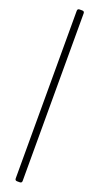

<svg xmlns="http://www.w3.org/2000/svg" viewBox="-176 -729 493 951"><g transform="rotate(20 70.0 -254.0)"><path d="M51.8 187.5V-695.8Q51.8 -707 63 -707H77.1Q88.4 -707 88.4 -695.8V187.5Q88.4 198.7 77.1 198.7H63Q51.8 198.7 51.8 187.5Z"/></g></svg>

Font: UnifrakturMaguntia18
Style: Book
Weight: 400
Designer: j. 'mach' wust, Gerrit Ansmann, Georg Duffner, based on a font by Peter Wiegel, original typeface by Carl Albert Fahrenw
Version: Version 2017-03-19